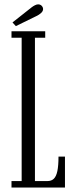

<svg xmlns="http://www.w3.org/2000/svg" viewBox="-20 -840 340 860"><path d="M31.5 0V-29H77V-671H31.5V-700H182.5V-671H136.5V-29H192.5Q210.5 -29 221.2 -39.5Q232 -50 237 -74Q242 -98 242 -138.5H271V0ZM51 -723 36 -739.5 121.5 -807Q128.5 -812.5 136.5 -816.5Q144.5 -820.5 151 -820.5Q157.5 -820.5 162.5 -817.5Q167.5 -814.5 170.5 -809Q173 -804.5 173 -799.5Q173 -790 164 -781.8Q155 -773.5 143 -768Z"/></svg>

Font: Imbue 24pt Light
Style: Regular
Weight: 300
Designer: Tyler Finck
Foundry: Etcetera Type Company
Version: Version 1.102